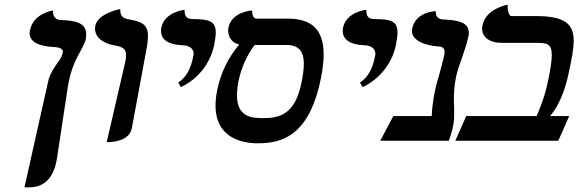

<svg xmlns="http://www.w3.org/2000/svg" viewBox="-20 -604 2482 824"><path d="M85 200H110C129 199 200 197 222 90C223 84 224 79 225 72L272 -237C273 -244 275 -251 276 -258C284 -295 296 -330 312 -360C332 -396 346 -424 348 -434C349 -442 350 -449 350 -456C350 -511 295 -515 244 -518C230 -518 207 -521 207 -559C207 -559 124 -548 109 -475C108 -470 107 -466 107 -462C107 -425 145 -405 213 -402C236 -401 250 -394 250 -382C250 -380 250 -379 249 -378C247 -367 242 -356 236 -347C211 -314 195 -285 189 -265Z M438 6C456 6 535 5 546 -55C568 -171 589 -289 611 -406C614 -423 615 -437 615 -449C615 -504 581 -512 532 -521C518 -524 496 -528 496 -561V-565C496 -565 400 -548 389 -493C388 -489 388 -484 388 -480C388 -445 421 -417 473 -409C503 -403 521 -397 521 -367C521 -359 520 -349 517 -336Z M756 -230C859 -279 891 -370 899 -410C903 -432 906 -450 906 -464C906 -511 880 -522 813 -522C794 -522 772 -523 772 -558V-562C772 -562 687 -554 672 -485C671 -480 671 -476 671 -471C671 -434 703 -412 762 -410C793 -409 811 -396 811 -372C811 -368 810 -365 809 -361C800 -313 782 -274 745 -250Z M1086 11C1191 11 1307 -21 1357 -267C1365 -306 1369 -340 1369 -370C1369 -487 1307 -524 1215 -524H1082C1069 -524 1062 -536 1062 -559C1062 -559 974 -555 960 -484C959 -481 959 -478 959 -474C959 -453 969 -421 1007 -413C959 -357 927 -291 912 -216C907 -192 905 -170 905 -151C905 -10 1022 11 1086 11ZM1209 -411C1264 -411 1284 -382 1284 -329C1284 -307 1280 -280 1274 -250C1247 -114 1181 -97 1110 -97C1063 -97 997 -100 997 -195C997 -213 999 -233 1004 -258C1016 -314 1040 -368 1073 -411Z M1536 -230C1639 -279 1671 -370 1679 -410C1683 -432 1686 -450 1686 -464C1686 -511 1660 -522 1593 -522C1574 -522 1552 -523 1552 -558V-562C1552 -562 1467 -554 1452 -485C1451 -480 1451 -476 1451 -471C1451 -434 1483 -412 1542 -410C1573 -409 1591 -396 1591 -372C1591 -368 1590 -365 1589 -361C1580 -313 1562 -274 1525 -250Z M1937 -273C1943 -301 1953 -330 1964 -360C1974 -389 1984 -418 1990 -447C1992 -453 1992 -458 1992 -463C1992 -510 1942 -517 1891 -520C1873 -520 1849 -522 1850 -556C1850 -556 1764 -555 1749 -481C1748 -478 1748 -474 1748 -471C1748 -435 1792 -409 1867 -404C1880 -403 1888 -396 1888 -380C1888 -377 1888 -374 1887 -369C1882 -345 1874 -318 1867 -291C1858 -262 1850 -232 1845 -205C1843 -197 1842 -190 1841 -183C1837 -158 1834 -136 1833 -106H1668L1612 0H1906C1913 -18 1920 -40 1925 -66C1928 -80 1929 -95 1929 -112V-143C1928 -153 1928 -163 1928 -174C1928 -203 1929 -235 1937 -273Z M2281 -535H2175C2163 -535 2159 -559 2158 -584C2158 -584 2065 -567 2051 -496C2049 -491 2049 -486 2049 -481C2049 -446 2079 -420 2134 -420H2286C2328 -420 2348 -415 2348 -368C2348 -343 2343 -308 2332 -257C2320 -196 2300 -146 2283 -106H1981L1934 0H2376L2423 -106H2341C2392 -167 2413 -251 2423 -302C2434 -353 2442 -395 2442 -429C2442 -499 2407 -535 2281 -535Z"/></svg>

Font: Libertinus Serif
Style: Bold Italic
Weight: 700
Italic angle: -12°
Designer: Philipp H. Poll, Khaled Hosny
Foundry: Caleb Maclennan
Version: Version 7.050;RELEASE